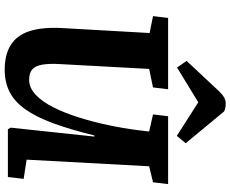

<svg xmlns="http://www.w3.org/2000/svg" viewBox="-104 -890 1007 840"><g transform="rotate(90 400.0 -469.5)"><path d="M678 -82 762 -69 754 0H545L538 -12L577 -378H572Q546 -272 518.5 -197.5Q491 -123 457.5 -76Q424 -29 381.5 -7.5Q339 14 285 14Q219 14 176.5 -12.5Q134 -39 116 -94Q98 -149 102 -233L124 -620L50 -635L58 -701H370L362 -635L281 -618L260 -230Q257 -180 262.5 -149.5Q268 -119 284 -106Q300 -93 329 -93Q364 -93 394.5 -122Q425 -151 449.5 -200Q474 -249 493.5 -311Q513 -373 527 -439.5Q541 -506 549 -569L555 -618L480 -635L488 -701H785L777 -635L707 -618ZM606 -778 574 -739 427 -833 275 -740 246 -782 377 -922Q392 -938 405 -945.5Q418 -953 432 -953Q441 -953 450 -951.5Q459 -950 467 -946Z"/></g></svg>

Font: Literata
Style: Bold Italic
Weight: 700
Italic angle: -2°
Designer: Latin by Veronika Burian and Jose Scaglione. Greek by Irene Vlachou. Cyrillic by Vera Evstafieva
Foundry: TypeTogether
Version: Version 3.103;gftools[0.9.29]